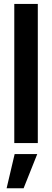

<svg xmlns="http://www.w3.org/2000/svg" viewBox="-20 -748 272 1004"><path d="M177.7 -727.5V0H54.7V-727.5ZM14.6 236.3 56.6 57.6H174.8L103.5 236.3Z"/></svg>

Font: Inter Display SemiBold
Style: Regular
Weight: 600
Designer: Rasmus Andersson
Foundry: rsms
Version: Version 4.001;git-9221beed3